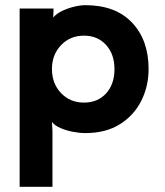

<svg xmlns="http://www.w3.org/2000/svg" viewBox="-20 -503 637 743"><path d="M310 -483Q427 -483 491 -415.5Q555 -348 555 -236Q555 -169 526.5 -112.5Q498 -56 443.5 -22Q389 12 310 12Q288 12 262 7Q236 2 214 -7.5Q192 -17 181 -31L183 3V220H56V-470H187V-462L186 -435Q198 -450 220 -460.5Q242 -471 266.5 -477Q291 -483 310 -483ZM305 -106Q358 -106 390.5 -141.5Q423 -177 423 -236Q423 -293 390.5 -329Q358 -365 305 -365Q251 -365 216 -328Q181 -291 181 -236Q181 -180 216 -143Q251 -106 305 -106Z"/></svg>

Font: Kreadon
Style: Bold
Weight: 700
Designer: Reiya WATANABE
Foundry: StudioGnu
Version: Version 1.003; ttfautohint (v1.8.4.7-5d5b);gftools[0.9.32]